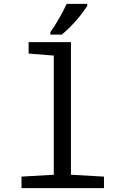

<svg xmlns="http://www.w3.org/2000/svg" viewBox="-20 -979 640 999"><path d="M259.8 -689.9 128.9 -700.2V-759.8H349.1V-69.8L521 -60.1V0H91.8V-60.1L259.8 -69.8ZM242.2 -812Q288.1 -877 327.1 -959H434.1V-948.7Q379.4 -864.3 301.3 -798.8H242.2Z"/></svg>

Font: Droid Sans Mono
Style: Regular
Weight: 400
Monospace: yes
Foundry: Ascender Corporation
Version: Version 1.00 build 112